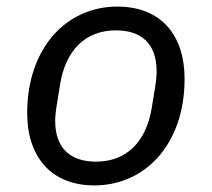

<svg xmlns="http://www.w3.org/2000/svg" viewBox="-20 -548 640 580"><path d="M264.9 12.1C418.7 12.1 537.6 -112.6 537.6 -309.7C537.6 -439.3 468.8 -528.1 334.2 -528.1C181.1 -528.1 62.1 -403.4 62.1 -206.3C62.1 -76.7 132.5 12.1 264.9 12.1ZM146.7 -183.2C146.7 -195.3 148.1 -210.6 152 -233.7L161.9 -295.1C178.6 -394.5 236.2 -456.3 330.3 -456.3C405.5 -456.3 453.1 -417.6 453.1 -332.7C453.1 -320.7 452.1 -305.4 448.2 -282.3L438.2 -220.9C421.5 -121.4 364 -59.7 269.9 -59.7C194.6 -59.7 146.7 -98.4 146.7 -183.2Z"/></svg>

Font: Margiela Mono Italic Text It
Style: Regular
Weight: 400
Designer: Mike Abbink, Paul van der Laan, Pieter van Rosmalen
Foundry: Bold Monday
Version: Version 2.003 2021